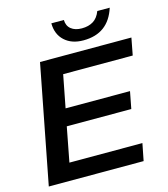

<svg xmlns="http://www.w3.org/2000/svg" viewBox="-127 -979 941 1078"><g transform="rotate(-15 343.5 -440.5)"><path d="M592.8 -99.6 573.2 0H22L155.3 -688H686.5L667.5 -588.4H263.2L226.6 -399.4H601.1L582 -300.3H207L168.5 -99.6ZM422.9 -742.2Q355 -742.2 314.2 -779.8Q273.4 -817.4 272.9 -881.3H345.7Q346.2 -847.2 369.4 -828.4Q392.6 -809.6 431.6 -809.6Q471.7 -809.6 498.8 -826.7Q525.9 -843.8 540 -881.3H612.3Q590.3 -812 543.2 -777.1Q496.1 -742.2 422.9 -742.2Z"/></g></svg>

Font: Arimo SemiBold
Style: Italic
Weight: 600
Italic angle: -12°
Version: Version 1.33